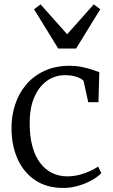

<svg xmlns="http://www.w3.org/2000/svg" viewBox="-20 -872 532 902"><path d="M278 11Q199 11 144.8 -25.8Q90.5 -62.5 62.5 -125.5Q34.5 -188.5 34 -267.5Q33.5 -326.5 50.8 -379.8Q68 -433 102.5 -474Q137 -515 188.5 -539Q240 -563 308.5 -563Q337 -563 364 -557.5Q391 -552 412.5 -545Q434 -538 446.5 -533L442.5 -392H394.5L373.5 -488Q372 -495.5 359.8 -502.5Q347.5 -509.5 328.5 -514.2Q309.5 -519 287.5 -519Q238 -519 200.2 -492Q162.5 -465 141 -415Q119.5 -365 119.5 -296Q119 -232.5 132 -185Q145 -137.5 168.8 -106.2Q192.5 -75 225 -59.2Q257.5 -43.5 295.5 -43.5Q325.5 -43.5 353.2 -50.8Q381 -58 403.5 -68.5Q426 -79 441 -89.5L456 -58.5Q438 -40 409.2 -24.2Q380.5 -8.5 346.2 1.2Q312 11 278 11ZM253.5 -644 140 -828.5 170.5 -851.5 295.5 -711 420.5 -851.5 451 -828.5 337.5 -644Z"/></svg>

Font: Merriweather 36pt Light
Style: Regular
Weight: 300
Designer: Eben Sorkin
Foundry: Eben Sorkin
Version: Version 2.100